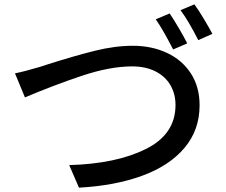

<svg xmlns="http://www.w3.org/2000/svg" viewBox="-20 -855 1040 885"><path d="M165 -547Q171 -549 205 -560Q325 -598 417.5 -621Q510 -644 592 -644Q679 -644 749 -611.5Q819 -579 859.5 -517Q900 -455 900 -370Q900 -256 830.5 -173.5Q761 -91 635.5 -45Q510 1 344 10L299 -94Q515 -100 652 -168Q789 -236 789 -371Q789 -422 765.5 -462.5Q742 -503 696.5 -526Q651 -549 589 -549Q487 -549 357 -505.5Q227 -462 95 -406L49 -517Q91 -525 165 -547ZM843 -655 778 -627Q732 -717 698 -766L762 -793Q781 -765 804.5 -725Q828 -685 843 -655ZM959 -699 894 -670Q847 -762 812 -808L876 -835Q895 -809 919 -769Q943 -729 959 -699Z"/></svg>

Font: Sinter Medium
Style: Regular
Weight: 500
Foundry: Adobe & rsms
Version: Version 1.000